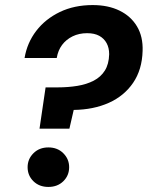

<svg xmlns="http://www.w3.org/2000/svg" viewBox="-20 -732 583 758"><path d="M136 -224 160 -387H207Q249 -387 285.5 -393Q322 -399 350 -413.5Q378 -428 394 -453.5Q410 -479 411 -518Q411 -543 401 -561.5Q391 -580 372 -590.5Q353 -601 324 -601Q292 -601 266.5 -588.5Q241 -576 225 -554.5Q209 -533 204 -503H77Q87 -563 123 -610Q159 -657 216 -684.5Q273 -712 346 -712Q407 -712 452 -690Q497 -668 521 -627.5Q545 -587 543 -531Q541 -457 505.5 -405Q470 -353 409.5 -326Q349 -299 271 -298L254 -224ZM171 6Q135 6 112 -16.5Q89 -39 89 -72Q89 -104 112 -127Q135 -150 171 -150Q207 -150 230 -127Q253 -104 253 -72Q253 -39 230 -16.5Q207 6 171 6Z"/></svg>

Font: DM Sans 18pt
Style: Bold Italic
Weight: 700
Italic angle: -10°
Designer: Colophon Foundry, Jonny Pinhorn
Foundry: Colophon Foundry
Version: Version 4.004;gftools[0.9.30]